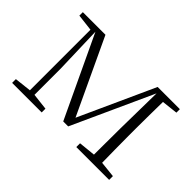

<svg xmlns="http://www.w3.org/2000/svg" viewBox="-92 -740 973 973"><g transform="rotate(45 394.5 -253.5)"><path d="M742.2 -481.9 655.8 -472.2Q655.3 -430.7 654.5 -376.5Q653.8 -322.3 653.8 -282.2V-226.1Q653.8 -185.5 654.5 -131.3Q655.3 -77.1 655.8 -36.1L742.2 -26.9V0H506.8V-26.9L597.2 -36.1Q597.2 -64.5 597.4 -102.3Q597.7 -140.1 597.9 -173.8Q598.1 -207.5 598.1 -223.1L602.1 -480L403.8 -44.9H368.2L162.1 -481.9L169.9 -224.1V-37.1L258.8 -26.9V0H46.9V-26.9L137.2 -37.1V-471.2L46.9 -481.9V-506.8H209L398.9 -102.1L583 -506.8H742.2Z"/></g></svg>

Font: Source Han Serif CN ExtraLight
Style: Regular
Weight: 250
Designer: Ryoko NISHIZUKA  (kana & ideographs); Frank Grießhammer (Latin, Greek & Cyrillic); Wenlong ZHANG  (bopomofo); Sandoll Co
Foundry: Adobe Systems Incorporated
Version: Version 1.001;PS 1.001;hotconv 16.6.54;makeotf.lib2.5.65590